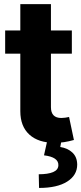

<svg xmlns="http://www.w3.org/2000/svg" viewBox="-20 -696 400 946"><path d="M334 -545.9V-431.6H231V-168Q231 -114.7 282.2 -114.7Q291 -114.7 301.8 -116.2Q312.5 -117.7 320.3 -119.6L344.2 -6.3Q295.4 7.8 250.5 7.8Q168.9 7.8 124.5 -33Q80.1 -73.7 80.1 -147.9V-431.6H5.4V-545.9H80.1V-675.8H231V-545.9ZM212.9 -2.9H282.7L276.9 28.3Q313 33.7 336.4 55.4Q359.9 77.1 360.4 114.7Q360.4 167.5 311 198.7Q261.7 230 172.4 230L170.9 162.6Q216.3 162.6 241.7 151.9Q267.1 141.1 267.6 118.2Q269 78.1 196.8 69.3Z"/></svg>

Font: Inter Tight
Style: Bold
Weight: 700
Designer: Rasmus Andersson
Foundry: rsms
Version: Version 3.004; ttfautohint (v1.8.4.7-5d5b)